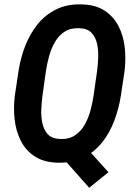

<svg xmlns="http://www.w3.org/2000/svg" viewBox="-20 -741 625 886"><path d="M339.4 -102.5 480.5 53.7 391.6 125.5 253.9 -29.8ZM554.7 -412.1 537.6 -298.8Q528.3 -239.7 507.3 -183.8Q486.3 -127.9 451.2 -83.7Q416 -39.6 365.7 -14.2Q315.4 11.2 247.6 9.8Q183.1 8.3 141.1 -18.8Q99.1 -45.9 76.4 -90.6Q53.7 -135.3 47.6 -189.5Q41.5 -243.7 48.3 -298.8L65.4 -412.1Q74.2 -471.2 95.5 -526.9Q116.7 -582.5 151.9 -627Q187 -671.4 237.8 -697Q288.6 -722.7 356 -720.7Q419.9 -719.7 461.9 -692.4Q503.9 -665 526.9 -620.4Q549.8 -575.7 555.7 -521.5Q561.5 -467.3 554.7 -412.1ZM411.6 -298.8 428.2 -414.1Q431.6 -440.9 433.1 -473.9Q434.6 -506.8 428.2 -537.6Q421.9 -568.4 403.1 -588.9Q384.3 -609.4 346.7 -610.8Q305.7 -612.8 278.1 -594.7Q250.5 -576.7 233.2 -546.4Q215.8 -516.1 206.3 -481Q196.8 -445.8 191.9 -413.1L175.8 -298.3Q172.4 -271.5 170.7 -238Q168.9 -204.6 175.3 -173.6Q181.6 -142.6 200.4 -121.8Q219.2 -101.1 256.8 -99.6Q297.4 -97.7 325.2 -116Q353 -134.3 370.4 -164.8Q387.7 -195.3 397.2 -230.5Q406.7 -265.6 411.6 -298.8Z"/></svg>

Font: Roboto Condensed SemiBold
Style: Italic
Weight: 600
Italic angle: -12°
Designer: Christian Robertson
Foundry: Google
Version: Version 3.008; 2023